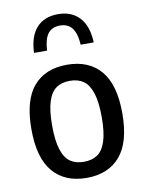

<svg xmlns="http://www.w3.org/2000/svg" viewBox="-90 -867 710 940"><g transform="rotate(-10 265.0 -397.0)"><path d="M38.5 -271Q38.5 -415 97.2 -483.8Q156 -552.5 264.5 -552.5Q372.5 -552.5 431.5 -483.5Q490.5 -414.5 490.5 -271.5Q490.5 -128 431.5 -59Q372.5 10 264.5 10Q157 10 97.8 -59Q38.5 -128 38.5 -271ZM388 -270Q388 -346.5 373.2 -391Q358.5 -435.5 331.5 -454Q304.5 -472.5 264.5 -472.5Q224.5 -472.5 197.5 -454.2Q170.5 -436 156 -391.8Q141.5 -347.5 141.5 -272.5Q141.5 -196 156 -151.5Q170.5 -107 197.5 -88.5Q224.5 -70 264.5 -70Q305 -70 332 -88.2Q359 -106.5 373.5 -150.5Q388 -194.5 388 -270ZM264 -804Q331 -804 370.2 -762Q409.5 -720 413 -637.5H348Q344.5 -694.5 323.8 -721Q303 -747.5 264 -747.5Q224.5 -747.5 204.2 -721.2Q184 -695 181 -637.5H116Q119.5 -720.5 157.8 -762.2Q196 -804 264 -804Z"/></g></svg>

Font: Encode Sans Semi Condensed Medium
Style: Regular
Weight: 500
Width: 4
Designer: Multiple Designers
Foundry: Impallari Type
Version: Version 2.000